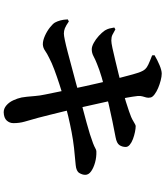

<svg xmlns="http://www.w3.org/2000/svg" viewBox="52 -891 896 1040"><g transform="rotate(90 500.0 -371.0)"><path d="M588 57Q568 57 551 42.5Q534 28 523.5 5.5Q513 -17 508 -40Q506 -50 504 -69Q502 -88 500 -113.5Q498 -139 492 -167Q485 -201 477.5 -238Q470 -275 462 -312.5Q454 -350 446.5 -384.5Q439 -419 432 -449Q425 -479 420 -501Q409 -542 400 -578Q391 -614 383 -642Q375 -670 369 -685Q363 -700 355 -709Q347 -718 330.5 -726Q314 -734 280 -747L279 -760Q304 -775 332.5 -787Q361 -799 379 -799Q394 -799 415.5 -793.5Q437 -788 457 -779.5Q477 -771 491.5 -760Q506 -749 508 -739Q511 -726 508 -715.5Q505 -705 502 -694.5Q499 -684 500 -669Q503 -643 509 -610Q515 -577 525 -527Q543 -447 557 -383.5Q571 -320 582.5 -272Q594 -224 603 -189Q612 -154 618 -130Q631 -84 639 -56Q647 -28 647 4Q647 25 633 40.5Q619 56 588 57ZM220 -155Q199 -155 173.5 -166.5Q148 -178 128 -194Q108 -210 102 -221Q95 -234 90.5 -250.5Q86 -267 85 -290L96 -296Q119 -280 133 -274.5Q147 -269 162 -269Q172 -269 198.5 -274.5Q225 -280 263 -290Q301 -300 343.5 -311.5Q386 -323 428 -334Q470 -345 504 -355Q540 -364 575.5 -373.5Q611 -383 644.5 -392Q678 -401 706.5 -410Q735 -419 756 -427Q774 -434 783.5 -439.5Q793 -445 800 -445Q831 -446 860 -438Q889 -430 908 -416.5Q927 -403 927 -385Q927 -369 917 -352.5Q907 -336 874 -333Q825 -329 781.5 -324Q738 -319 696 -311Q654 -303 609.5 -292.5Q565 -282 513 -268Q477 -258 435.5 -244.5Q394 -231 356.5 -217Q319 -203 293 -189Q270 -178 254.5 -167Q239 -156 220 -155ZM247 -420Q232 -420 212 -431Q192 -442 174 -458.5Q156 -475 145 -491Q137 -505 134.5 -515Q132 -525 129 -542L139 -548Q158 -537 169.5 -531.5Q181 -526 200 -526Q212 -526 240 -532Q268 -538 305 -547Q342 -556 381.5 -565.5Q421 -575 454 -584Q502 -596 531 -605Q560 -614 583 -622Q617 -633 637 -645.5Q657 -658 663 -658Q676 -658 695.5 -654Q715 -650 733.5 -643Q752 -636 764 -626Q776 -616 776 -604Q776 -585 766 -570Q756 -555 723 -549Q684 -542 637 -532Q590 -522 547.5 -512.5Q505 -503 479 -496Q440 -486 398 -473.5Q356 -461 325 -448Q302 -439 284.5 -429.5Q267 -420 247 -420Z"/></g></svg>

Font: Noto Serif HK ExtraLight ExtraBold
Style: Regular
Weight: 800
Version: Version 2.003-H1;hotconv 1.1.1;makeotfexe 2.6.0